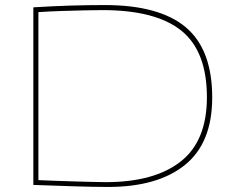

<svg xmlns="http://www.w3.org/2000/svg" viewBox="-20 -730 933 760"><path d="M408 10Q353 10 274 7.5Q195 5 112 2V-701Q193 -706 262 -708Q331 -710 394 -710Q611 -710 715.5 -622Q820 -534 820 -344Q820 -164 712 -77Q604 10 408 10ZM398 -9Q591 -9 695 -90.5Q799 -172 799 -345Q799 -527 698 -608.5Q597 -690 385 -690Q357 -690 314 -689Q271 -688 223.5 -686.5Q176 -685 132 -682V-17Q158 -16 194.5 -14.5Q231 -13 270 -12Q309 -11 343 -10Q377 -9 398 -9Z"/></svg>

Font: Georama Extended Thin
Style: Regular
Weight: 100
Width: 7
Designer: Jean-Baptiste Levee
Foundry: Production Type
Version: Version 1.000